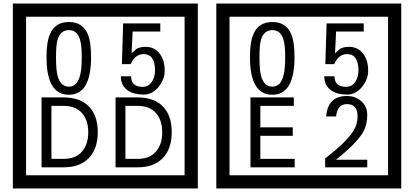

<svg xmlns="http://www.w3.org/2000/svg" viewBox="-20 -980 2350 1090"><path d="M1103 90H53V-960H1103ZM1028 15V-885H128V15ZM497 -656Q497 -442 371 -442Q244 -442 244 -656Q244 -744 265 -789Q294 -855 371 -855Q448 -855 477 -789Q497 -745 497 -656ZM444 -656Q444 -723 435 -752Q420 -809 371 -809Q322 -809 306 -752Q298 -723 298 -656Q298 -587 306 -553Q322 -488 371 -488Q419 -488 435 -554Q444 -587 444 -656ZM915 -580Q916 -531 880.5 -487Q845 -443 796 -443Q741 -443 706 -466Q666 -494 666 -547H724Q724 -487 790 -487Q824 -487 843 -517Q860 -544 860 -579Q860 -673 795 -673Q748 -673 722 -616H672L679 -847H890V-801H733L727 -677Q740 -689 753 -701Q772 -714 807 -714Q859 -714 889 -672Q915 -635 915 -580ZM535 -229Q535 -136 484.5 -83Q434 -30 340 -30H216V-427H340Q435 -427 485 -375.5Q535 -324 535 -229ZM481 -229Q481 -298 445 -338.5Q409 -379 341 -379H272V-78H341Q409 -78 445 -119Q481 -160 481 -229ZM955 -229Q955 -136 904.5 -83Q854 -30 760 -30H636V-427H760Q855 -427 905 -375.5Q955 -324 955 -229ZM901 -229Q901 -298 865 -338.5Q829 -379 761 -379H692V-78H761Q829 -78 865 -119Q901 -160 901 -229Z M2258 90H1208V-960H2258ZM2183 15V-885H1283V15ZM1652 -656Q1652 -442 1526 -442Q1399 -442 1399 -656Q1399 -744 1420 -789Q1449 -855 1526 -855Q1603 -855 1632 -789Q1652 -745 1652 -656ZM1599 -656Q1599 -723 1590 -752Q1575 -809 1526 -809Q1477 -809 1461 -752Q1453 -723 1453 -656Q1453 -587 1461 -553Q1477 -488 1526 -488Q1574 -488 1590 -554Q1599 -587 1599 -656ZM2070 -580Q2071 -531 2035.5 -487Q2000 -443 1951 -443Q1896 -443 1861 -466Q1821 -494 1821 -547H1879Q1879 -487 1945 -487Q1979 -487 1998 -517Q2015 -544 2015 -579Q2015 -673 1950 -673Q1903 -673 1877 -616H1827L1834 -847H2045V-801H1888L1882 -677Q1895 -689 1908 -701Q1927 -714 1962 -714Q2014 -714 2044 -672Q2070 -635 2070 -580ZM1653 -30H1402V-427H1648V-379H1458V-257H1642V-209H1458V-78H1653ZM2065 -30H1826V-81Q1947 -173 1987 -238Q2010 -276 2010 -319Q2010 -389 1950 -389Q1895 -389 1888 -319H1832Q1840 -435 1950 -435Q1998 -435 2031.5 -405Q2065 -375 2065 -327Q2065 -271 2041 -229Q2003 -165 1887 -73H2065Z"/></svg>

Font: Unicode BMP Fallback SIL
Style: Regular
Weight: 400
Foundry: NRSI, SIL International
Version: Version 5.1 Based on Unicode 5.1